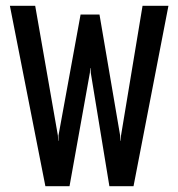

<svg xmlns="http://www.w3.org/2000/svg" viewBox="-20 -640 613 660"><path d="M136 0 14 -620H101L179 -174L180 -156H181V-174L257 -590H322L393 -174L394 -156H395L396 -174L470 -620H559L439 0H356L292 -390L291 -406H290L289 -390L219 0Z"/></svg>

Font: Smooch Sans Thin SemiBold
Style: Regular
Weight: 600
Version: Version 1.010